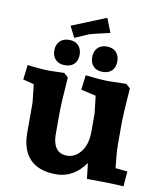

<svg xmlns="http://www.w3.org/2000/svg" viewBox="-88 -872 799 948"><g transform="rotate(10 311.0 -398.0)"><path d="M308 -429 317 -503Q392 -494 434 -494L522 -496L543 -477Q533 -345 533 -295V-193Q533 -171 535.5 -142Q538 -113 540 -95L542 -77L602 -71L596 5Q547 0 412 0L403 -78Q344 4 258 4Q171 4 126.5 -41.5Q82 -87 82 -174V-325L72 -415L17 -429L26 -503Q96 -494 138 -494L211 -496L232 -477Q222 -345 222 -295V-188Q222 -146 240 -121Q258 -96 295 -96Q335 -96 364 -133Q393 -170 393 -234V-325L383 -412ZM373 -801 401 -730Q306 -709 293 -703L229 -675L201 -731ZM207 -661Q236 -661 253 -644Q270 -627 270 -597Q270 -568 253.5 -551Q237 -534 207 -534Q177 -534 160 -551Q143 -568 143 -597Q143 -626 160 -643.5Q177 -661 207 -661ZM396 -661Q425 -661 442 -644Q459 -627 459 -597Q459 -568 442.5 -551Q426 -534 396 -534Q366 -534 349.5 -551Q333 -568 333 -597Q333 -626 349.5 -643.5Q366 -661 396 -661Z"/></g></svg>

Font: Andada
Style: Bold
Weight: 700
Designer: Carolina Giovagnoli
Foundry: Carolina Giovagnoli
Version: Version 1.003